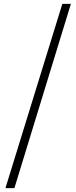

<svg xmlns="http://www.w3.org/2000/svg" viewBox="-20 -792 392 986"><path d="M8 174 300 -772H344L54 174Z"/></svg>

Font: Noto Serif KR
Style: Regular
Weight: 400
Designer: Ryoko NISHIZUKA  (kana & ideographs); Frank Grießhammer (Latin, Greek & Cyrillic); Wenlong ZHANG  (bopomofo); Sandoll Co
Foundry: Adobe
Version: Version 2.003-H1;hotconv 1.1.1;makeotfexe 2.6.0